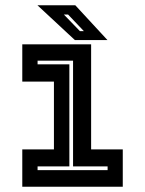

<svg xmlns="http://www.w3.org/2000/svg" viewBox="-20 -708 550 728"><path d="M64.5 0V-141.5H184.5V-398.5H64.5V-540H325.5V-141.5H445.5V0ZM122.5 -63H388V-77H257V-478H122.5V-464H243V-77H122.5ZM387.5 -556H264L122 -688H265.5ZM298 -590 238 -653H222L283 -590Z"/></svg>

Font: Tourney Expanded Regular
Style: Bold
Weight: 700
Width: 7
Designer: Tyler Finck
Foundry: Etcetera Type Co
Version: Version 1.010; ttfautohint (v1.8.3)